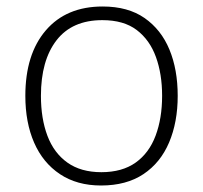

<svg xmlns="http://www.w3.org/2000/svg" viewBox="-20 -561 625 591"><path d="M527 -266Q527 -185 500.5 -122.5Q474 -60 421.5 -25Q369 10 291 10Q217 10 164.5 -25Q112 -60 85 -122Q58 -184 58 -266Q58 -394 121 -467.5Q184 -541 296 -541Q374 -541 425 -505.5Q476 -470 501.5 -408.5Q527 -347 527 -266ZM106 -266Q106 -196 126 -143Q146 -90 187.5 -60.5Q229 -31 292 -31Q356 -31 397.5 -60.5Q439 -90 459 -143.5Q479 -197 479 -266Q479 -333 460 -385.5Q441 -438 401 -468.5Q361 -499 295 -499Q202 -499 154 -437Q106 -375 106 -266Z"/></svg>

Font: Noto Sans Syriac Eastern ExtraLight
Style: Regular
Weight: 250
Designer: Patrick Giasson and the Monotype Design Team
Foundry: Monotype Imaging Inc.
Version: Version 3.001